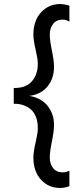

<svg xmlns="http://www.w3.org/2000/svg" viewBox="-20 -736 376 949"><path d="M323 184Q302 193 276 193Q220 193 182.5 152Q145 111 145 43Q145 15 156 -32Q167 -79 167 -101Q167 -203 77 -221Q69 -223 48 -223V-301Q67 -301 77 -303Q120 -309 143.5 -341.5Q167 -374 167 -421Q167 -443 156 -490.5Q145 -538 145 -565Q145 -634 183 -675Q221 -716 276 -716Q297 -716 323 -708V-629Q306 -639 290 -639Q259 -639 242.5 -618Q226 -597 226 -564Q226 -538 236.5 -486.5Q247 -435 247 -406Q247 -349 215.5 -309.5Q184 -270 125 -262Q184 -252 215.5 -212.5Q247 -173 247 -118Q247 -88 236.5 -36.5Q226 15 226 42Q226 74 242.5 95Q259 116 290 116Q306 116 323 108Z"/></svg>

Font: Hind Siliguri Fixed
Style: Regular
Weight: 400
Designer: Jyotish Sonowal
Foundry: Indian Type Foundry
Version: Version 1.001;October 28, 2021;FontCreator 12.0.0.2565 64-bi